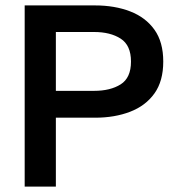

<svg xmlns="http://www.w3.org/2000/svg" viewBox="-20 -688 647 708"><path d="M71 0V-668H331Q403 -668 460 -646Q517 -624 549.5 -578.5Q582 -533 582 -461Q582 -389 549.5 -343.5Q517 -298 460 -276Q403 -254 331 -254H186V0ZM186 -353H327Q387 -353 425 -377Q463 -401 463 -461Q463 -521 425 -545.5Q387 -570 327 -570H186Z"/></svg>

Font: Atkinson Hyperlegible Next Medium
Style: Regular
Weight: 500
Designer: Elliott Scott, Megan Eiswerth, Linus Boman, Theodore Petrosky, Letters from Sweden
Foundry: Applied Design Works, Letters from Sweden
Version: Version 2.001